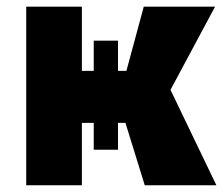

<svg xmlns="http://www.w3.org/2000/svg" viewBox="-20 -548 662 568"><path d="M616.2 -528.3 484.4 -282.2 620.1 0H408.2L351.1 -184.6H329.1V-105H257.3V-184.6H222.2V0H57.6V-528.3H222.2V-338.4H257.3V-427.7H329.1V-338.4H354L405.3 -528.3Z"/></svg>

Font: Roboto
Style: Regular
Weight: 900
Designer: Google
Version: Version 2.001171; 2014